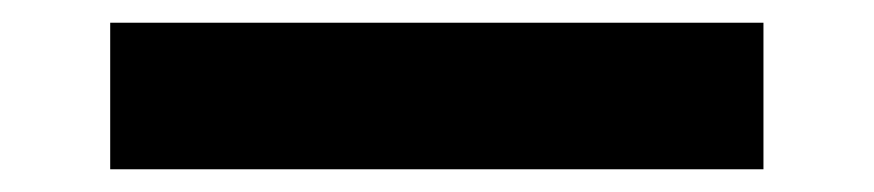

<svg xmlns="http://www.w3.org/2000/svg" viewBox="-20 19 769 169"><path d="M77 168V39H652V168Z"/></svg>

Font: DM Sans 18pt
Style: Bold
Weight: 700
Designer: Colophon Foundry, Jonny Pinhorn
Foundry: Colophon Foundry
Version: Version 4.004;gftools[0.9.30]